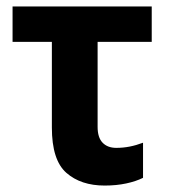

<svg xmlns="http://www.w3.org/2000/svg" viewBox="-20 -566 528 596"><path d="M305 10Q231 10 186 -29.5Q141 -69 141 -170V-436H19V-546H451V-436H283V-172Q283 -139 298.5 -123Q314 -107 341 -107Q362 -107 382.5 -111Q403 -115 424 -123V-14Q402 -3 371.5 3.5Q341 10 305 10Z"/></svg>

Font: Noto Sans SemiCondensed
Style: Bold
Weight: 700
Width: 4
Designer: Monotype Design Team
Foundry: Monotype Imaging Inc.
Version: Version 2.013; ttfautohint (v1.8.4.7-5d5b)